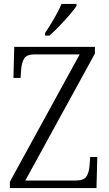

<svg xmlns="http://www.w3.org/2000/svg" viewBox="-20 -951 550 971"><path d="M30 0V-32L383 -676H156Q116 -676 103 -656Q90 -636 87 -600L84 -557H48L52 -714H460V-680L108 -38H362Q403 -38 416.5 -57.5Q430 -77 433 -114L436 -157H472L468 0ZM208 -784Q230 -817 253.5 -857Q277 -897 291 -931H367V-921Q356 -904 332 -876Q308 -848 280.5 -819.5Q253 -791 230 -771H208Z"/></svg>

Font: Noto Serif Lao SemiCondensed Light
Style: Regular
Weight: 300
Width: 4
Designer: Monotype Design Team
Foundry: Monotype Imaging Inc.
Version: Version 2.003; ttfautohint (v1.8.4.7-5d5b)